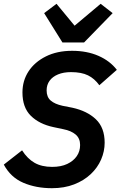

<svg xmlns="http://www.w3.org/2000/svg" viewBox="-20 -977 634 1009"><path d="M253 12Q169 12 102.5 -16.5Q36 -45 0 -112L96 -187Q124 -143 161.5 -121.5Q199 -100 254 -100Q301 -100 333.5 -115.5Q366 -131 383.5 -156.5Q401 -182 401 -215Q401 -250 377.5 -270Q354 -290 313 -298L261 -309Q186 -325 142 -368.5Q98 -412 98 -491Q98 -553 130 -602Q162 -651 221 -680.5Q280 -710 359 -710Q437 -710 497.5 -683.5Q558 -657 594 -610L502 -529Q477 -564 442.5 -581Q408 -598 353 -598Q314 -598 285 -586Q256 -574 240.5 -552.5Q225 -531 225 -502Q225 -467 246.5 -448.5Q268 -430 309 -421L360 -411Q438 -394 484 -350Q530 -306 530 -227Q530 -182 511.5 -139Q493 -96 457 -62Q421 -28 369.5 -8Q318 12 253 12ZM422 -754H308L212 -908L277 -957L372 -842L509 -957L572 -908Z"/></svg>

Font: IBM Plex Sans SemiBold
Style: Italic
Weight: 600
Italic angle: -11.31°
Designer: Mike Abbink, Paul van der Laan, Pieter van Rosmalen
Foundry: Bold Monday
Version: Version 3.201